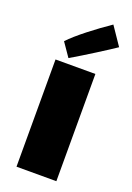

<svg xmlns="http://www.w3.org/2000/svg" viewBox="-132 -723 533 774"><g transform="rotate(20 134.0 -336.0)"><path d="M51 -541 91 -483C146 -515 239 -574 268 -594L215 -672C159 -634 84 -577 51 -541ZM44 0H215V-460H44Z"/></g></svg>

Font: FilmFarsi Display
Style: Regular
Weight: 400
Designer: Borna Izadpanah
Foundry: Borna Izadpanah
Version: Version 1.000;PS 001.000;hotconv 1.0.88;makeotf.lib2.5.64775